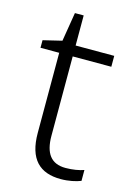

<svg xmlns="http://www.w3.org/2000/svg" viewBox="-105 -716 551 783"><g transform="rotate(15 170.0 -324.5)"><path d="M238 -39C177 -39 149 -77 149 -151V-486H312V-532H149V-659H112L92 -537L13 -518V-486H92V-148C92 -37 142 10 231 10C264 10 295 3 315 -5V-51C296 -44 268 -39 238 -39Z"/></g></svg>

Font: Noto Sans Telugu Light
Style: Regular
Weight: 300
Designer: Jelle Bosma - Monotype Design Team
Foundry: Monotype Imaging Inc.
Version: Version 2.005